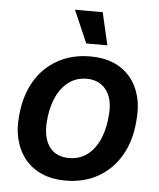

<svg xmlns="http://www.w3.org/2000/svg" viewBox="-53 -786 699 842"><g transform="rotate(5 296.5 -365.0)"><path d="M265 10Q209 10 164 -9Q119 -28 89 -64Q59 -100 46 -150Q33 -200 40 -262Q48 -345 84.5 -408Q121 -471 184 -506.5Q247 -542 329 -542Q386 -542 430.5 -523.5Q475 -505 505 -469Q535 -433 547.5 -383.5Q560 -334 553 -272Q546 -188 509 -124.5Q472 -61 410 -25.5Q348 10 265 10ZM273 -90Q321 -90 355.5 -117Q390 -144 409.5 -192Q429 -240 432 -303Q434 -337 426.5 -363Q419 -389 404.5 -406.5Q390 -424 369 -433.5Q348 -443 321 -443Q274 -443 239.5 -416Q205 -389 185 -341Q165 -293 162 -229Q161 -195 168 -169.5Q175 -144 189.5 -126Q204 -108 225 -99Q246 -90 273 -90ZM305 -597 243 -740H365L398 -597Z"/></g></svg>

Font: Mona Sans ExtraLight SemiBold
Style: Italic
Weight: 600
Italic angle: -11.6951°
Version: Version 2.000